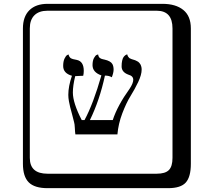

<svg xmlns="http://www.w3.org/2000/svg" viewBox="-20 -774 1120 1006"><path d="M722.2 -409.2Q722.2 -382.3 704.1 -344.2Q686 -306.2 664.1 -271Q642.1 -235.8 621.1 -180.9Q600.1 -126 595.2 -69.8H375Q373 -82 372.1 -103.5Q371.1 -125 368.2 -133.8Q364.3 -150.9 357.7 -175Q351.1 -199.2 347.7 -212.6Q344.2 -226.1 341.1 -243.7Q337.9 -261.2 337.9 -276.9Q337.9 -321.8 356.9 -377Q311 -390.1 311 -428.2Q311 -452.1 318.1 -467Q325.2 -481.9 332 -485.4L338.9 -488.8Q342.8 -474.6 350.8 -469.2Q358.9 -463.9 382.8 -460Q418.9 -452.1 418.9 -402.8Q418.9 -388.7 416 -377Q404.8 -377 392.3 -376Q379.9 -375 374 -375Q361.8 -325.2 361.8 -289.1Q361.8 -234.9 408.2 -145H422.9Q468.8 -230 511.2 -378.9Q465.3 -395 464.8 -432.1Q464.8 -456.1 472.4 -470Q480 -483.9 486.8 -486.3L494.1 -488.8Q495.1 -481.9 497.6 -477.1Q500 -472.2 504.4 -469.5Q508.8 -466.8 511.5 -465.8Q514.2 -464.8 520 -463.4Q525.9 -461.9 526.9 -461.9Q559.6 -454.6 568.8 -438.5Q575.2 -426.8 575.2 -409.2Q575.2 -393.1 565.9 -369.1Q551.8 -377.9 529.8 -377.9Q502 -249 451.2 -145H570.8Q595.7 -221.2 659.2 -309.1Q678.2 -337.9 678.2 -356Q678.2 -376 652.8 -382.8Q616.7 -396 617.2 -426.8Q617.2 -443.8 620.1 -456.5Q623 -469.2 627.4 -475.1Q631.8 -481 636.5 -484.4Q641.1 -487.8 644 -488.3L647 -488.8Q647.9 -481.9 651.9 -476.6Q655.8 -471.2 658 -469.5Q660.2 -467.8 668 -464.8Q675.8 -461.9 676.8 -461.9L682.1 -460.4Q687 -459 689 -458Q690.9 -457 696 -454.6Q701.2 -452.1 704.1 -450.2Q707 -448.2 710.9 -443.6Q714.8 -439 717 -434.6Q719.2 -430.2 720.7 -423.6Q722.2 -417 722.2 -409.2ZM229 -717.8Q184.1 -717.8 160.2 -693.8Q136.2 -669.9 136.2 -625V53.2Q136.2 136.2 229 136.2H800.8Q845.7 136.2 864.7 117.2Q883.8 98.1 883.8 53.2V-625Q883.8 -717.8 800.8 -717.8ZM980 84Q980 152.8 953.4 182.4Q926.8 211.9 860.8 211.9H229Q161.1 211.9 130.6 181.4Q100.1 150.9 100.1 84V-625Q100.1 -687 134 -720.5Q168 -753.9 229 -753.9H831.1Q900.9 -753.9 940.4 -721.9Q980 -689.9 980 -625Z"/></svg>

Font: Linux Biolinum Keyboard
Style: Regular
Weight: 700
Designer: Philipp H. Poll
Foundry: Philipp H. Poll
Version: Version 0.6.1 ; ttfautohint (v0.9)